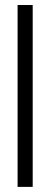

<svg xmlns="http://www.w3.org/2000/svg" viewBox="-20 -731 197 751"><path d="M48.8 -711.4H107.9V0H48.8Z"/></svg>

Font: Junicode Two Beta VF
Style: Regular
Weight: 400
Designer: Peter S. Baker
Foundry: Briery Creek Software
Version: Version 1.031 beta; ttfautohint (v1.8.1.43-b0c9)